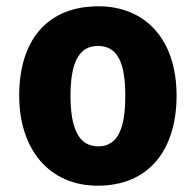

<svg xmlns="http://www.w3.org/2000/svg" viewBox="-20 -580 623 610"><path d="M541 -276C541 -458 439 -560 293 -560C129 -560 41 -451 41 -276C41 -105 137 10 290 10C455 10 541 -106 541 -276ZM204 -276C204 -380 230 -434 291 -434C354 -434 378 -380 378 -276C378 -171 354 -115 292 -115C230 -115 204 -172 204 -276Z"/></svg>

Font: Noto Sans Lao SemiCondensed ExtraBold
Style: Regular
Weight: 800
Width: 4
Designer: Monotype Design Team
Foundry: Monotype Imaging Inc.
Version: Version 2.003